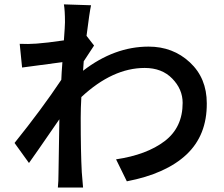

<svg xmlns="http://www.w3.org/2000/svg" viewBox="-20 -805 1017 870"><path d="M505.9 -83Q644.5 -103.5 726.1 -165.5Q807.6 -227.5 807.6 -338.9Q807.6 -400.4 760.7 -448.7Q713.9 -497.1 635.7 -497.1Q490.2 -497.1 348.6 -365.2Q345.7 -315.4 345.7 -270.5Q345.7 -114.3 350.6 -24.4Q351.6 -5.9 356.4 44.9H242.2Q245.1 16.6 245.1 -21.5Q246.1 -124 249 -264.6Q132.8 -95.7 111.3 -66.4L45.9 -157.2Q169.9 -311.5 257.8 -443.4Q258.8 -471.7 262.7 -523.4Q203.1 -515.6 80.1 -499L69.3 -606.4Q107.4 -604.5 145.5 -607.4Q190.4 -610.4 269.5 -622.1Q274.4 -688.5 274.4 -704.1Q274.4 -757.8 269.5 -785.2L392.6 -781.2Q385.7 -751 372.1 -642.6L406.2 -598.6Q395.5 -583 359.4 -527.3L356.4 -484.4Q498 -593.8 653.3 -593.8Q763.7 -593.8 840.3 -522.5Q917 -451.2 917 -336.9Q918 -192.4 825.2 -105Q732.4 -17.6 554.7 16.6Z"/></svg>

Font: Min Sans SemiBold
Style: Regular
Weight: 600
Designer: Jinseong-Kim, NotoSansCJK, Nunito
Foundry: Jinseong-Kim
Version: Version 1.400;Glyphs 3.1.2 (3151)